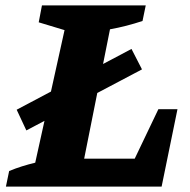

<svg xmlns="http://www.w3.org/2000/svg" viewBox="-20 -694 705 714"><path d="M569 -288H640L581 0H2L14 -58Q38 -68 62 -75.5Q86 -83 111 -89L220 -582L124 -611L136 -674H522L510 -616Q450 -596 389 -585L293 -104H481ZM78 -209 42 -286 469 -512 508 -436Z"/></svg>

Font: Piazzolla Thin Black
Style: Italic
Weight: 900
Italic angle: -11.3°
Version: Version 2.005